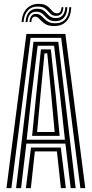

<svg xmlns="http://www.w3.org/2000/svg" viewBox="-20 -976 476 996"><path d="M13.6 0 116.9 -800H319.1L422.4 0H397L297.4 -779.7H138.6L39 0ZM114.3 0 140.7 -210.7H295.3L321.7 0H296L275.2 -190.6H160.8L140 0ZM63.5 0 153.7 -759.1H282.3L372.5 0H346.7L319.3 -230.9H116.7L89.3 0ZM118.3 -251H316.9L292 -477.4L260.6 -738.8H175.4L143.2 -477.4ZM146.5 -271.1 167.2 -477.4 192.3 -719.9H243.7L269.6 -477.4L289.5 -271.1ZM172.5 -291.2H263.5L246.5 -477.4L225.2 -699.4H210.8L189.6 -477.4ZM92.1 -861.6Q95 -908 119.9 -932.6Q144.8 -957.3 184.8 -955.9Q206.6 -955.2 219.2 -947.9Q231.8 -940.6 239.6 -931.3Q247.5 -921.9 255 -914.8Q262.5 -907.6 274.1 -907.2Q285.5 -906.5 291.8 -914.2Q298.1 -921.9 299.4 -938.6H308.7Q307.7 -916.9 298.4 -905Q289.2 -893.1 270.2 -893.8Q254.9 -894.2 246 -901.2Q237.2 -908.3 229.6 -917.4Q222.1 -926.5 210.9 -933.8Q199.6 -941.1 179.3 -941.9Q144.7 -943.4 124.5 -921.6Q104.3 -899.8 102.3 -861.6ZM112.5 -861.6Q114.9 -896.3 131.4 -914Q147.9 -931.7 175.7 -930.5Q194.3 -929.9 204.8 -922.7Q215.3 -915.5 223 -906.3Q230.8 -897.1 240.7 -890Q250.6 -883 268 -882.4Q291.8 -881.6 304.5 -896.3Q317.2 -911 318.9 -938.6H329.3Q328.1 -903.1 311.4 -884.2Q294.8 -865.3 265.3 -866.2Q246 -866.6 234.6 -873.8Q223.2 -881 214.8 -890.4Q206.5 -899.8 196.7 -907.1Q186.9 -914.4 170.6 -915.1Q148.8 -916.4 136.5 -902.3Q124.2 -888.1 122.9 -861.6ZM133.1 -861.6Q134.7 -883 143.3 -893.8Q152 -904.7 168.2 -903.8Q182.1 -903.2 191.1 -896Q200.1 -888.9 208.9 -879.6Q217.6 -870.2 230.3 -863.1Q243 -856 263.9 -855.4Q298.8 -854.3 318.6 -876.1Q338.4 -897.9 339.5 -938.6H349.7Q347.8 -890.9 324.2 -865.4Q300.6 -839.9 258.4 -840.9Q234.7 -841.4 220.4 -848.6Q206.1 -855.8 197.1 -865.1Q188.1 -874.5 180.7 -881.7Q173.4 -889 163.6 -889.6Q153.8 -890.5 148.3 -883.2Q142.9 -875.9 142.5 -861.6Z"/></svg>

Font: Big Shoulders Inline Display SC Thin
Style: Regular
Weight: 100
Designer: Patric King
Foundry: XO Type Co
Version: Version 2.002